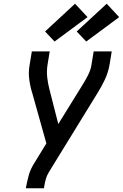

<svg xmlns="http://www.w3.org/2000/svg" viewBox="-20 -1011 660 1031"><path d="M119 0 120 -7Q126 -39 134.5 -70Q143 -101 161 -130L229 -241L153 -512Q142 -547 137 -585Q132 -623 139 -662L151 -735H247L235 -662Q230 -628 233.5 -596Q237 -564 245 -533L293 -345L423 -555Q431 -568 438.5 -581Q446 -594 452.5 -607Q459 -620 464 -634Q469 -648 471 -662L483 -735H580L568 -662Q561 -622 543.5 -584.5Q526 -547 504 -512L242 -86Q231 -68 225.5 -47.5Q220 -27 217 -7L216 0ZM443 -788 392 -842 553 -991 620 -919ZM273 -788 222 -842 383 -991 450 -919Z"/></svg>

Font: Iosevka Curly Medium Extended
Style: Italic
Weight: 500
Width: 7
Italic angle: -9°
Monospace: yes
Designer: Belleve Invis
Foundry: Belleve Invis
Version: Version 11.1.0; ttfautohint (v1.8.3)